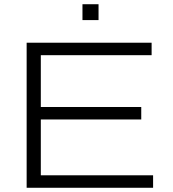

<svg xmlns="http://www.w3.org/2000/svg" viewBox="-20 -888 816 908"><path d="M106 0V-686H697V-627H173V-382H648V-323H173V-59H704V0ZM370 -793V-868H446V-793Z"/></svg>

Font: Archivo SemiExpanded ExtraLight
Style: Regular
Weight: 250
Width: 6
Designer: Hector Gatti
Foundry: Omnibus-Type
Version: Version 2.001